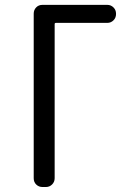

<svg xmlns="http://www.w3.org/2000/svg" viewBox="-20 -750 540 770"><path d="M150.4 0Q135.7 0 125.5 -9.8Q115.2 -19.5 115.2 -35.2V-695.3Q115.2 -710 125 -720.2Q134.8 -730.5 150.4 -730.5H410.2Q424.8 -730.5 435.1 -720.2Q445.3 -710 445.3 -695.3V-693.4Q445.3 -678.7 435.1 -668.5Q424.8 -658.2 410.2 -658.2H204.1Q199.2 -658.2 199.2 -653.3V-35.2Q199.2 -20.5 189 -10.3Q178.7 0 164.1 0Z"/></svg>

Font: Rounded-L Mgen+ 2m regular
Style: Regular
Weight: 400
Designer: [Source Han Sans]
Ryoko NISHIZUKA  (kana & ideographs); Paul D. Hunt (Latin, Greek & Cyrillic); Wenlong ZHANG  (bopomofo
Version: Version 1.059.20150602